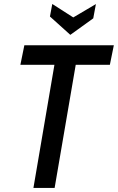

<svg xmlns="http://www.w3.org/2000/svg" viewBox="-20 -922 578 942"><path d="M144 0 247 -604H80L99.5 -700H538.5L519 -604H351.5L248 0ZM325 -751 225 -841 236.5 -902.5 339.5 -836.5 450.5 -902 437.5 -832Z"/></svg>

Font: Cabin Condensed Medium
Style: Italic
Weight: 500
Width: 3
Italic angle: -10°
Designer: Pablo Impallari
Foundry: Pablo Impallari. http://www.impallari.com Igino Marini. http://www.ikern.com
Version: Version 3.001; ttfautohint (v1.8.3)